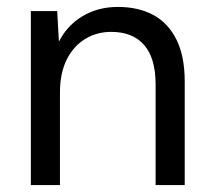

<svg xmlns="http://www.w3.org/2000/svg" viewBox="-20 -534 613 554"><path d="M69 0V-502H145L150 -414Q174 -461 218.5 -487.5Q263 -514 320 -514Q379 -514 422 -491Q465 -468 489 -420Q513 -372 513 -299V0H429V-290Q429 -366 396 -404Q363 -442 301 -442Q259 -442 225.5 -421.5Q192 -401 172.5 -362Q153 -323 153 -267V0Z"/></svg>

Font: DM Sans 16pt
Style: Regular
Weight: 400
Version: Version 4.004;gftools[0.9.30]